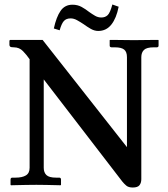

<svg xmlns="http://www.w3.org/2000/svg" viewBox="-20 -824 750 856"><path d="M546 -569Q546 -593 533.5 -603Q521 -613 492 -613H478Q469 -613 469 -621V-645L471 -646Q471 -646 489.5 -646Q508 -646 533.5 -645.5Q559 -645 578 -645Q596 -645 621 -645.5Q646 -646 665.5 -646Q685 -646 685 -646L687 -645V-621Q687 -613 679 -613H665Q634 -613 622 -601.5Q610 -590 610 -569V-25Q610 -9 602 1.5Q594 12 572 12Q553 12 543 3.5Q533 -5 525 -15L175 -470V-76Q175 -55 187 -43.5Q199 -32 230 -32H244Q252 -32 252 -23V0L250 2Q250 2 230.5 1.5Q211 1 185.5 0.5Q160 0 142 0Q123 0 96 0.5Q69 1 49 1.5Q29 2 29 2L27 0V-23Q27 -32 35 -32H49Q79 -32 95.5 -42Q112 -52 112 -76V-560Q99 -579 82.5 -596Q66 -613 42 -613Q29 -613 25.5 -616Q22 -619 22 -624V-643L25 -646H170L546 -168ZM432 -746Q449 -746 460 -756.5Q471 -767 481 -804L509 -794Q499 -743 476.5 -714.5Q454 -686 418 -686Q401 -686 384.5 -695.5Q368 -705 353 -716Q338 -726 323.5 -734Q309 -742 295 -742Q275 -742 264.5 -730Q254 -718 246 -689L220 -697Q231 -748 250 -775.5Q269 -803 303 -803Q326 -803 344 -793Q362 -783 377 -771Q391 -761 404 -753.5Q417 -746 432 -746Z"/></svg>

Font: Libertinus Serif SemiBold
Style: Regular
Weight: 600
Designer: Philipp H. Poll, Khaled Hosny
Foundry: Caleb Maclennan
Version: Version 7.051;RELEASE